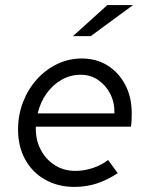

<svg xmlns="http://www.w3.org/2000/svg" viewBox="-20 -726 585 755"><path d="M273 9Q208 9 157.5 -19.5Q107 -48 79 -99Q51 -150 51 -216Q51 -274 70.5 -324.5Q90 -375 124.5 -413.5Q159 -452 204.5 -474Q250 -496 302 -496Q359 -496 403 -468.5Q447 -441 472.5 -392.5Q498 -344 498 -281Q498 -268 497.5 -255Q497 -242 495 -228H121Q119 -180 138.5 -140.5Q158 -101 194 -77.5Q230 -54 276 -54Q311 -54 345.5 -65.5Q380 -77 405 -97L443 -45Q400 -17 359 -4Q318 9 273 9ZM128 -280H430Q431 -323 413.5 -357Q396 -391 366 -411.5Q336 -432 297 -432Q257 -432 222.5 -412.5Q188 -393 163.5 -359Q139 -325 128 -280ZM267 -584 402 -706H503L337 -584Z"/></svg>

Font: Red Hat Text
Style: Italic
Weight: 400
Italic angle: -12°
Designer: Pentagram, MCKL
Foundry: Pentagram, MCKL
Version: Version 1.023